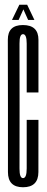

<svg xmlns="http://www.w3.org/2000/svg" viewBox="-20 -785 198 809"><path d="M77 4Q141.5 4 141.8 -59.8Q142 -123.5 142 -280H92.5Q92.5 -116 92.5 -75.2Q92.5 -34.5 77 -34.5Q62 -34.5 62.2 -74.8Q62.5 -115 62.5 -339Q62.5 -563 62.2 -602Q62 -641 77 -641Q92.5 -641 92.5 -601.8Q92.5 -562.5 92.5 -395.5H142Q142 -555.5 142 -617.5Q142 -679.5 76.5 -679.5Q12.5 -679.5 13 -617.2Q13.5 -555 13.5 -339Q13.5 -124 13.5 -60Q13.5 4 77 4ZM30.5 -701H58.5L78.5 -745.5L98.5 -701H125L94.5 -765H61.5Z"/></svg>

Font: Anybody UltraCondensed Light
Style: Regular
Weight: 300
Width: 1
Version: Version 1.113;gftools[0.9.25]